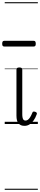

<svg xmlns="http://www.w3.org/2000/svg" viewBox="-43 -1130 365 1750"><path d="M181 17Q162 17 148.5 11.5Q135 6 125.5 -5.5Q116 -17 111.5 -34.5Q107 -52 107 -76V-496Q107 -506 113.5 -510.5Q120 -515 133 -515Q147 -515 153.5 -510.5Q160 -506 160 -496V-89Q160 -72 162.5 -59Q165 -46 171 -38.5Q177 -31 190 -31Q201 -31 211.5 -38.5Q222 -46 232 -62Q242 -78 253 -105Q255 -112 262 -113Q269 -114 278 -111Q288 -108 291.5 -101.5Q295 -95 292 -89Q280 -55 263 -31.5Q246 -8 225.5 4.5Q205 17 181 17ZM-4 -706Q-15 -706 -19 -712.5Q-23 -719 -23 -731Q-23 -744 -19 -751Q-15 -758 -4 -758H264Q275 -758 279 -751Q283 -744 283 -731Q283 -719 279 -712.5Q275 -706 264 -706ZM0 590H302V600H0ZM0 -20H302V0H0ZM0 -505H302V-500H0ZM0 -1110H302V-1100H0Z"/></svg>

Font: Playwrite FR Moderne Guides
Style: Regular
Weight: 400
Designer: Veronika Burian, José Scaglione
Foundry: TypeTogether
Version: Version 1.003